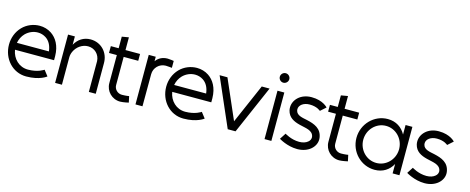

<svg xmlns="http://www.w3.org/2000/svg" viewBox="-44 -1506 5446 2227"><g transform="rotate(15 2679.5 -393.0)"><path d="M463 -334H79C87 -378 107 -419 138 -451C178 -491 231 -513 284 -513C319 -513 353 -503 382 -484C425 -456 455 -406 463 -334ZM80 -508C25 -451 -5 -373 -5 -292C-5 -122 118 15 282 15C446 15 522 -49 522 -49L470 -116C470 -116 402 -67 282 -67C175 -67 95 -146 78 -251H547V-301C545 -426 494 -507 427 -552C385 -580 335 -594 285 -594C211 -594 135 -565 80 -508Z M709 -480V-580H627V0H709V-329C709 -353 715 -377 725 -399C754 -463 818 -509 888 -509C968 -509 1028 -449 1032 -370V0H1115V-368C1116 -495 1022 -594 896 -594C811 -594 747 -549 709 -480Z M1317 -579V-732L1235 -718V-579H1141V-497H1235V-160C1235 -63 1313 15 1410 15C1449 15 1512 0 1512 0L1496 -74C1496 -74 1461 -67 1410 -67C1359 -67 1317 -108 1317 -159V-497H1492V-579Z M1676 -541V-595H1592V0H1676L1677 -386C1677 -463 1739 -525 1816 -525C1842 -525 1890 -519 1890 -519V-602C1890 -602 1841 -610 1816 -610C1753 -610 1706 -583 1676 -541Z M2351 -334H1967C1975 -378 1995 -419 2026 -451C2066 -491 2119 -513 2172 -513C2207 -513 2241 -503 2270 -484C2313 -456 2343 -406 2351 -334ZM1968 -508C1913 -451 1883 -373 1883 -292C1883 -122 2006 15 2170 15C2334 15 2410 -49 2410 -49L2358 -116C2358 -116 2290 -67 2170 -67C2063 -67 1983 -146 1966 -251H2435V-301C2433 -426 2382 -507 2315 -552C2273 -580 2223 -594 2173 -594C2099 -594 2023 -565 1968 -508Z M2747 -107 2541 -580H2447L2700 1H2794L3047 -580H2953Z M3224 -580H3142V1H3224ZM3183 -801C3152 -801 3126 -775 3126 -744C3126 -713 3152 -687 3183 -687C3214 -687 3240 -713 3240 -744C3240 -775 3214 -801 3183 -801Z M3742 -539C3742 -539 3684 -610 3545 -610C3413 -610 3332 -522 3332 -431C3332 -419 3333 -407 3336 -395C3355 -316 3418 -284 3494 -265C3564 -246 3657 -244 3668 -165V-158C3668 -138 3658 -119 3641 -105C3617 -84 3580 -72 3537 -72C3440 -72 3362 -123 3362 -123L3314 -49C3314 -49 3414 15 3537 15C3670 15 3756 -69 3756 -158C3756 -164 3756 -171 3755 -177C3740 -287 3654 -319 3560 -340C3504 -352 3435 -360 3422 -416C3421 -422 3420 -427 3420 -433C3420 -482 3472 -522 3545 -522C3636 -522 3677 -481 3677 -481Z M3948 -579V-732L3866 -718V-579H3772V-497H3866V-160C3866 -63 3944 15 4041 15C4080 15 4143 0 4143 0L4127 -74C4127 -74 4092 -67 4041 -67C3990 -67 3948 -108 3948 -159V-497H4123V-579Z M4680 -297V-282C4676 -163 4582 -67 4465 -67C4346 -67 4250 -167 4250 -289C4250 -411 4346 -512 4465 -512C4582 -512 4676 -416 4680 -297ZM4680 -112V1H4762V-580H4680V-466C4638 -543 4565 -594 4465 -594C4301 -594 4168 -457 4168 -289C4168 -121 4301 15 4465 15C4565 15 4638 -35 4680 -112Z M5270 -539C5270 -539 5212 -610 5073 -610C4941 -610 4860 -522 4860 -431C4860 -419 4861 -407 4864 -395C4883 -316 4946 -284 5022 -265C5092 -246 5185 -244 5196 -165V-158C5196 -138 5186 -119 5169 -105C5145 -84 5108 -72 5065 -72C4968 -72 4890 -123 4890 -123L4842 -49C4842 -49 4942 15 5065 15C5198 15 5284 -69 5284 -158C5284 -164 5284 -171 5283 -177C5268 -287 5182 -319 5088 -340C5032 -352 4963 -360 4950 -416C4949 -422 4948 -427 4948 -433C4948 -482 5000 -522 5073 -522C5164 -522 5205 -481 5205 -481Z"/></g></svg>

Font: MintSans
Style: Regular
Weight: 400
Version: Version 2.0